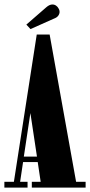

<svg xmlns="http://www.w3.org/2000/svg" viewBox="-26 -858 412 878"><path d="M-6 0V-26.5H37.5L142 -700H201L322 -26.5H365.5V0H119.5V-26.5H160L146.5 -117H79.5L66 -26.5H100V0ZM83 -142H143L113 -341ZM113.5 -725 94.5 -745.5 186 -825Q200.5 -837.5 213.5 -837.5Q223 -837.5 230.5 -832.2Q238 -827 242 -819Q246.5 -812 246.5 -804Q246.5 -794.5 240.2 -786Q234 -777.5 220 -772.5Z"/></svg>

Font: Imbue 50pt Black
Style: Regular
Weight: 900
Designer: Tyler Finck
Foundry: Etcetera Type Company
Version: Version 1.102; ttfautohint (v1.8.3)